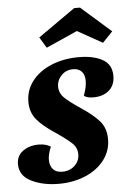

<svg xmlns="http://www.w3.org/2000/svg" viewBox="-68 -789 576 850"><g transform="rotate(-5 219.5 -363.5)"><path d="M163 -206Q108 -242 82 -274Q56 -306 56 -352Q56 -404 87.5 -444.5Q119 -485 173.5 -507.5Q228 -530 295 -530Q360 -530 400.5 -507.5Q441 -485 441 -434Q441 -393 414.5 -370Q388 -347 345 -347Q316 -347 303 -358Q317 -395 317 -423Q317 -450 303.5 -464.5Q290 -479 266 -479Q234 -479 213.5 -457.5Q193 -436 193 -408Q193 -379 214.5 -358Q236 -337 287 -303Q341 -267 367 -236Q393 -205 393 -157Q393 -106 362.5 -65.5Q332 -25 278.5 -2Q225 21 159 21Q89 21 37.5 -4.5Q-14 -30 -14 -81Q-14 -119 15 -139.5Q44 -160 84 -160Q117 -160 138 -146Q124 -113 124 -89Q124 -62 138 -46.5Q152 -31 179 -31Q212 -31 234 -51.5Q256 -72 256 -102Q256 -131 234.5 -151.5Q213 -172 163 -206ZM158 -584 129 -632 294 -748H320L453 -631L408 -584L297 -646Z"/></g></svg>

Font: Sansita
Style: Bold Italic
Weight: 700
Italic angle: -11°
Designer: Pablo Cosgaya
Foundry: Omnibus-Type
Version: Version 1.006